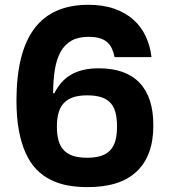

<svg xmlns="http://www.w3.org/2000/svg" viewBox="-20 -759 700 789"><path d="M47.6 -347.3Q48.3 -545.5 121.8 -642.4Q195.3 -739.3 343.4 -739.3Q404.5 -739.3 450.6 -722.8Q496.8 -706.3 528.8 -677.6Q560.7 -648.8 579 -609.4Q597.3 -570 602.6 -524.1H451Q446.7 -544 439.6 -559.7Q432.5 -575.3 420.3 -585.9Q408 -596.6 389.6 -602.1Q371.1 -607.6 343.4 -607.6Q301.1 -607.6 273.3 -591.6Q245.4 -575.6 228.9 -545.6Q212.4 -515.6 205.4 -472.7Q198.5 -429.7 198.2 -375.7H203.1Q215.6 -399.9 231.9 -418.9Q248.2 -437.9 270.4 -451.2Q292.6 -464.5 321.2 -471.4Q349.8 -478.3 386.4 -478.3Q496.4 -478.3 553.4 -418.9Q610.4 -359.4 610.1 -243.6Q610.4 -119.3 541.7 -54.3Q473 10.7 338.1 9.9Q296.2 9.9 258.5 3Q220.9 -3.9 188.6 -19.9Q156.2 -35.9 130.3 -62.3Q104.4 -88.8 86.1 -128.6Q67.8 -168.3 57.7 -222.3Q47.6 -276.3 47.6 -347.3ZM337.4 -110.8Q370.7 -110.8 394.2 -118.1Q417.6 -125.4 432.5 -141Q447.4 -156.6 454.2 -180.9Q460.9 -205.3 460.9 -239.3Q460.9 -273.1 454.4 -297.2Q447.8 -321.4 433.1 -337Q418.3 -352.6 395.1 -359.9Q371.8 -367.2 338.4 -367.2Q305.4 -367.2 281.8 -359.6Q258.2 -351.9 243.1 -336.3Q228 -320.7 220.9 -296.3Q213.8 -272 213.8 -239Q213.8 -205.6 220.5 -181.5Q227.3 -157.3 242.2 -141.7Q257.1 -126.1 280.5 -118.4Q304 -110.8 337.4 -110.8Z"/></svg>

Font: Cannonade
Style: Bold
Weight: 700
Designer: Rasmus Andersson
Foundry: rsms
Version: Version 3.012;git-f93a4a705